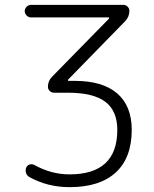

<svg xmlns="http://www.w3.org/2000/svg" viewBox="-20 -565 637 792"><path d="M107.4 -493.2Q97.7 -493.2 89.8 -501Q82 -508.8 82 -519Q82 -529.3 89.8 -537.1Q97.7 -544.9 107.4 -544.9H489.3Q499 -544.9 506.3 -537.6Q513.7 -530.3 513.7 -520.5Q513.7 -496.1 497.1 -478.5L260.7 -236.3Q259.8 -235.4 260.3 -233.4Q260.7 -231.4 263.7 -231.4H288.1Q403.3 -231.4 463.4 -179.7Q523.4 -127.9 523.4 -29.3Q523.4 85.9 457.5 146.5Q391.6 207 266.6 207Q175.8 207 100.6 165Q90.8 159.2 87.4 148.4Q84 137.7 87.9 127Q91.8 117.2 101.6 113.8Q111.3 110.4 121.1 115.2Q191.4 154.3 266.6 154.3Q463.9 154.3 463.9 -29.3Q463.9 -107.4 414.6 -145Q365.2 -182.6 258.8 -182.6H202.1Q192.4 -182.6 185.1 -189.9Q177.7 -197.3 177.7 -207Q177.7 -231.4 195.3 -249L429.7 -488.3Q430.7 -489.3 430.2 -491.2Q429.7 -493.2 427.7 -493.2Z"/></svg>

Font: Gen Jyuu Gothic Light
Style: Regular
Weight: 200
Designer: [Source Han Sans]
Ryoko NISHIZUKA  (kana & ideographs); Paul D. Hunt (Latin, Greek & Cyrillic); Wenlong ZHANG  (bopomofo
Version: Version 1.002.20150607